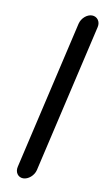

<svg xmlns="http://www.w3.org/2000/svg" viewBox="-85 -736 450 822"><g transform="rotate(10 140.0 -325.0)"><path d="M129 -1 279 -649C285 -674 269 -694 247 -694C225 -694 202 -674 196 -649L46 -1C40 24 55 44 77 44C99 44 123 24 129 -1Z"/></g></svg>

Font: Electronic
Style: CircIt
Weight: 900
Version: Version 1.011